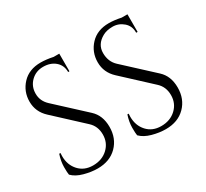

<svg xmlns="http://www.w3.org/2000/svg" viewBox="-146 -931 1243 1161"><g transform="rotate(-30 476.0 -350.0)"><path d="M61 -41Q58 -55 58 -95Q58 -135 73 -180H82Q81 -169 81 -158Q81 -97 118 -56.5Q155 -16 216 -16Q279 -16 319.5 -54Q360 -92 360 -149.5Q360 -207 321 -243L129 -421Q75 -471 75 -542Q75 -613 122.5 -663.5Q170 -714 251 -714Q289 -714 337 -704H376V-581H367Q367 -628 334.5 -656Q302 -684 251 -684Q200 -684 165.5 -650Q131 -616 131 -565Q131 -514 171 -477L368 -295Q418 -249 418 -169Q418 -89 367 -37.5Q316 14 231 14Q187 14 137.5 0.5Q88 -13 61 -41ZM537 -41Q534 -55 534 -95Q534 -135 549 -180H558Q557 -169 557 -158Q557 -97 594 -56.5Q631 -16 692 -16Q755 -16 795.5 -54Q836 -92 836 -149.5Q836 -207 797 -243L605 -421Q551 -471 551 -542Q551 -613 598.5 -663.5Q646 -714 727 -714Q765 -714 812 -704H852V-581H842Q843 -628 810.5 -656Q778 -684 736 -684Q694 -684 666 -668Q607 -635 607 -574.5Q607 -514 647 -477L844 -295Q894 -249 894 -169Q894 -89 843 -37.5Q792 14 707 14Q662 14 613 0.5Q564 -13 537 -41Z"/></g></svg>

Font: Cinzel Decorative
Style: Regular
Weight: 400
Designer: Natanael Gama
Version: Version 1.001;PS 001.001;hotconv 1.0.56;makeotf.lib2.0.21325